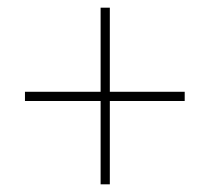

<svg xmlns="http://www.w3.org/2000/svg" viewBox="-20 -603 547 500"><path d="M266 -364V-583H242V-364H45V-340H242V-123H266V-340H461V-364Z"/></svg>

Font: Noto Sans Gujarati SemiCondensed Thin
Style: Regular
Weight: 100
Width: 4
Designer: Jelle Bosma - Monotype Design Team, Universal Thirst
Foundry: Monotype Imaging Inc.
Version: Version 2.106